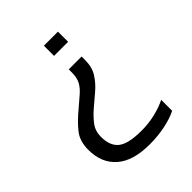

<svg xmlns="http://www.w3.org/2000/svg" viewBox="-187 -581 868 868"><g transform="rotate(-45 246.5 -147.0)"><path d="M241 -409V-474H331V-409ZM264 180Q158 180 104 132.5Q50 85 50 1Q50 -54 77.5 -89Q105 -124 150 -161Q179 -186 200.5 -204.5Q222 -223 233.5 -244.5Q245 -266 245 -300V-319H327V-296Q327 -251 307 -219.5Q287 -188 257.5 -163Q228 -138 200 -114Q172 -90 152 -63.5Q132 -37 132 0Q132 58 165 84Q198 110 283 110Q327 110 369 100Q411 90 443 74V144Q412 160 365 170Q318 180 264 180Z"/></g></svg>

Font: Kanit Light
Style: Regular
Weight: 300
Designer: Katatrad Team
Foundry: CadsonDemak
Version: Version 2.000; ttfautohint (v1.8.3)